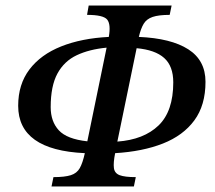

<svg xmlns="http://www.w3.org/2000/svg" viewBox="-20 -677 779 697"><path d="M466 0H167L174 -34Q215 -34 237 -41Q259 -48 269.5 -66.5Q280 -85 288 -121Q46 -132 46 -293Q46 -371 87 -425Q128 -479 202 -508.5Q276 -538 375 -543Q383 -589 369 -606Q355 -623 296 -623L302 -657H603L596 -623Q556 -623 534 -615.5Q512 -608 501.5 -590.5Q491 -573 484 -543Q601 -538 663.5 -498Q726 -458 726 -380Q726 -295 685.5 -240Q645 -185 571.5 -156Q498 -127 398 -121Q391 -86 393.5 -67Q396 -48 414.5 -41Q433 -34 473 -34ZM367 -504Q304 -498 258.5 -476.5Q213 -455 188.5 -410Q164 -365 164 -288Q164 -236 193.5 -204Q223 -172 297 -164ZM406 -163Q502 -170 555.5 -221.5Q609 -273 609 -378Q609 -437 576 -466.5Q543 -496 476 -502Z"/></svg>

Font: STIX Two Text Medium
Style: Italic
Weight: 500
Italic angle: -12°
Designer: Ross Mills, John Hudson & Paul Hanslow, Tiro Typeworks Ltd; with prior portions MicroPress Inc. and Coen Hoffman, Elsevi
Foundry: Tiro Typeworks Ltd
Version: Version 2.13 b171